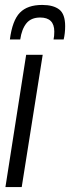

<svg xmlns="http://www.w3.org/2000/svg" viewBox="-20 -758 284 778"><path d="M68 0H2L86 -536H153ZM151 -738Q196 -738 220 -719.5Q244 -701 244 -652Q244 -623 238 -598H197Q200 -611 200 -630Q200 -687 143 -687Q106 -687 87 -663.5Q68 -640 62 -598H20Q30 -675 60.5 -706.5Q91 -738 151 -738Z"/></svg>

Font: Georama Condensed
Style: Italic
Weight: 400
Width: 3
Italic angle: -9°
Designer: Jean-Baptiste Levee
Foundry: Production Type
Version: Version 1.000